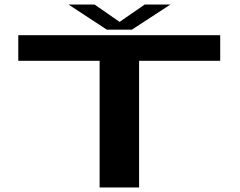

<svg xmlns="http://www.w3.org/2000/svg" viewBox="-20 -831 1062 851"><path d="M421.5 0H596.5V-561.5H956V-675H61V-561.5H421.5ZM453.5 -699.5H564.5L735.5 -811H621.5L510 -734L399 -811H283.5Z"/></svg>

Font: Anybody ExtraExpanded SemiBold
Style: Regular
Weight: 600
Width: 8
Version: Version 1.113;gftools[0.9.25]